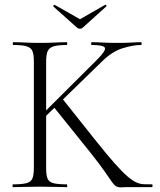

<svg xmlns="http://www.w3.org/2000/svg" viewBox="-20 -807 689 828"><path d="M126 -81V-544Q126 -573 119.5 -587.5Q113 -602 94 -607.5Q75 -613 37 -613Q35 -613 35 -619Q35 -625 37 -625Q61 -625 90.5 -623.5Q120 -622 152 -622Q187 -622 216 -623.5Q245 -625 268 -625Q270 -625 270 -619Q270 -613 268 -613Q230 -613 211 -607Q192 -601 185.5 -586Q179 -571 179 -542V-81Q179 -52 185 -37Q191 -22 210.5 -17Q230 -12 268 -12Q270 -12 270 -6Q270 0 268 0Q244 0 215.5 -1Q187 -2 152 -2Q120 -2 90 -1Q60 0 36 0Q34 0 34 -6Q34 -12 36 -12Q74 -12 93.5 -17Q113 -22 119.5 -37Q126 -52 126 -81ZM373 -145 209 -349 251 -379 395 -198Q442 -139 474.5 -102.5Q507 -66 529 -47Q551 -28 568 -20.5Q585 -13 600.5 -12.5Q616 -12 635 -12Q638 -12 638 -6Q638 0 635 0Q590 0 563 0Q536 0 523 0Q516 0 511.5 0.5Q507 1 502 1Q488 1 480 -4Q472 -9 461.5 -24Q451 -39 431 -68Q411 -97 373 -145ZM142 -294 399 -550Q437 -588 432.5 -600.5Q428 -613 375 -613Q373 -613 373 -619Q373 -625 375 -625Q399 -625 423.5 -623.5Q448 -622 488 -622Q525 -622 546.5 -623.5Q568 -625 588 -625Q591 -625 591 -619Q591 -613 588 -613Q554 -613 509 -599Q464 -585 422 -544L166 -295ZM313 -687 210 -779Q208 -781 211.5 -784Q215 -787 216 -786L325 -724L433 -786Q435 -788 438 -784.5Q441 -781 438 -779L336 -687Q332 -683 325 -683Q318 -683 313 -687Z"/></svg>

Font: Cormorant Garamond Light
Style: Regular
Weight: 300
Designer: Christian Thalmann (Catharsis Fonts)
Foundry: Catharsis Fonts
Version: Version 4.001